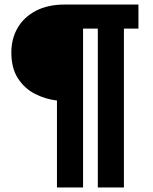

<svg xmlns="http://www.w3.org/2000/svg" viewBox="-20 -743 675 846"><path d="M231 83V-300Q180 -306 134 -329.5Q88 -353 59 -397.8Q30 -442.5 30 -512Q30 -572 57.5 -619.8Q85 -667.5 137.8 -695.2Q190.5 -723 266 -723H590V-617H526V83H411V-617H346V83Z"/></svg>

Font: Public Sans Thin Black
Style: Regular
Weight: 900
Version: Version 2.001